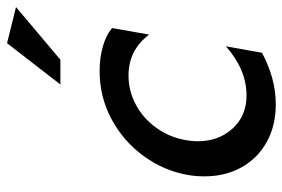

<svg xmlns="http://www.w3.org/2000/svg" viewBox="-152 -660 821 558"><g transform="rotate(-90 259.0 -380.5)"><path d="M332 -502Q257 -502 192.5 -467.5Q128 -433 85 -374Q42 -315 30 -245Q26 -224 26 -197Q26 -137 52 -90Q78 -43 125.5 -16.5Q173 10 235 10Q310 10 385 -30L404 -135Q336 -75 261 -75Q202 -75 165 -115.5Q128 -156 128 -217Q128 -234 131 -250Q139 -298 166.5 -336.5Q194 -375 234 -396.5Q274 -418 319 -418Q393 -418 438 -358L457 -466Q435 -484 402 -493Q369 -502 332 -502ZM293 -616H365L518 -745L413 -771Z"/></g></svg>

Font: Geom
Style: Italic
Weight: 400
Italic angle: -10°
Version: Version 1.102